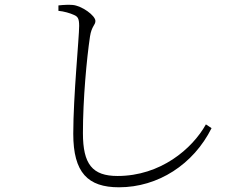

<svg xmlns="http://www.w3.org/2000/svg" viewBox="-20 -760 1040 815"><path d="M485 35C651 35 801 -62 878 -216L854 -232C796 -128 661 -13 479 -13C372 -13 332 -63 332 -195C332 -339 348 -511 362 -605C369 -650 385 -653 385 -671C385 -694 327 -736 288 -739C273 -740 255 -740 228 -737V-714C251 -712 278 -704 293 -697C310 -690 316 -682 316 -650C316 -600 291 -352 291 -192C291 -27 353 35 485 35Z"/></svg>

Font: Source Han Serif TW VF
Style: Regular
Weight: 250
Designer: Ryoko NISHIZUKA 西塚涼子 (kana & ideographs); Frank Grießhammer (Latin, Greek & Cyrillic); Wenlong ZHANG 张文龙 (bopomofo); San
Foundry: Adobe
Version: Version 2.002;hotconv 1.1.0;makeotfexe 2.6.0